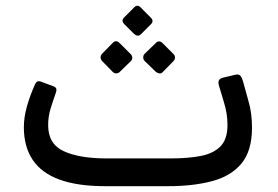

<svg xmlns="http://www.w3.org/2000/svg" viewBox="-20 -642 962 664"><path d="M344.6 1.9Q247.9 1.9 185.6 -21Q123.3 -43.8 92.9 -89.4Q62.5 -135.1 62.5 -202.1Q62.5 -234.7 72.4 -271.4Q82.4 -308.1 100.1 -348.1Q103.5 -356.6 108.9 -359.9Q114.3 -363.1 126.8 -357.7L162.2 -344.7Q171.4 -341.7 174.1 -336.5Q176.8 -331.2 172.6 -319.5Q163 -292.9 154.7 -265.7Q146.5 -238.4 146.5 -209.2Q146.5 -144.1 200.5 -119.1Q254.6 -94.1 349.4 -94.1H569Q630.8 -94.1 675.1 -102.8Q719.3 -111.6 743 -136.4Q766.7 -161.3 766.7 -209.5Q766.7 -249.6 754.4 -288.4L737.6 -344.5Q733.6 -357.6 737.1 -364.3Q740.6 -370.9 752.8 -373.9L792 -383.1Q806 -386.9 811.9 -379.4Q817.7 -371.9 821.6 -356.4L838 -297.1Q845.2 -273.2 848.4 -249.5Q851.5 -225.7 851.5 -200.6Q851.5 -120.7 815.3 -76.8Q779.1 -33 713.6 -15.6Q648.2 1.9 560.4 1.9ZM466.8 -523Q462.1 -518.2 456 -518.7Q450 -519.2 444.4 -524L409 -559.4Q398.5 -570.9 409 -581.4L444.4 -616.9Q455.1 -627.6 465.8 -616.9L501.1 -581.4Q513.4 -569.6 502.2 -558.4ZM393.7 -392.9Q389.1 -388.3 382.1 -388.2Q375.1 -388.1 369.3 -393.9L332.7 -431.3Q327.9 -436.9 327.9 -443.5Q327.9 -450.1 332.7 -455.7L369.3 -493.1Q381.2 -505.8 393.7 -493.1L431.1 -455.7Q436.9 -450.7 437.4 -443.3Q437.9 -435.9 432.1 -430.3ZM542.9 -392.9Q538 -387.1 531.1 -388.1Q524.1 -389.1 518.6 -393.9L480.1 -431.3Q475.4 -436.1 475.4 -443.6Q475.4 -451.1 480.1 -455.7L518.6 -493.1Q530.4 -504.6 541.9 -493.1L579.4 -455.7Q584.9 -450.9 585.1 -443.5Q585.3 -436.1 579.6 -430.3Z"/></svg>

Font: Rubik Light
Style: Italic
Weight: 300
Italic angle: -12°
Designer: Hubert and Fischer
Foundry: Hubert and Fischer
Version: Version 2.300;gftools[0.9.30]